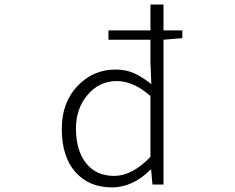

<svg xmlns="http://www.w3.org/2000/svg" viewBox="-20 -815 1040 848"><path d="M644.5 -122.1V-390.6Q570.3 -457 495.1 -457Q418.9 -457 367.2 -396.5Q315.4 -335.9 315.4 -247.1Q315.4 -151.4 359.9 -94.7Q404.3 -38.1 484.4 -38.1Q563.5 -38.1 644.5 -122.1ZM785.2 -680.7V-646.5L702.1 -639.6V0H653.3L647.5 -66.4H645.5Q566.4 12.7 474.6 12.7Q373 12.7 313 -55.2Q252.9 -123 252.9 -246.1Q252.9 -362.3 322.3 -435.1Q391.6 -507.8 489.3 -507.8Q535.2 -507.8 570.8 -492.2Q606.4 -476.6 648.4 -443.4L644.5 -540V-639.6H459V-680.7H644.5V-794.9H702.1V-680.7Z"/></svg>

Font: Gen Shin Gothic Monospace Light
Style: Regular
Weight: 300
Designer: [Source Han Sans]
Ryoko NISHIZUKA  (kana & ideographs); Paul D. Hunt (Latin, Greek & Cyrillic); Wenlong ZHANG  (bopomofo
Version: Version 1.002.20150607